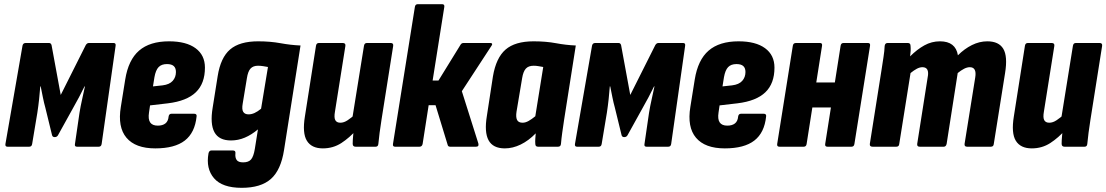

<svg xmlns="http://www.w3.org/2000/svg" viewBox="-20 -703 5301 920"><path d="M16 0Q4 0 6 -13L88 -485Q91 -497 103 -497H215Q224 -497 227 -487L271 -248L391 -487Q397 -497 406 -497H524Q536 -497 534 -484L467 -13Q465 0 453 0H349Q337 0 339 -12L361 -163Q366 -194 373.5 -227Q381 -260 387 -289H385Q372 -262 358 -236Q344 -210 331 -187L259 -57Q254 -46 242 -46Q231 -46 229 -57L197 -188Q191 -209 185.5 -236.5Q180 -264 175 -289H173Q171 -261 167.5 -228.5Q164 -196 159 -163L134 -13Q132 0 120 0Z M724 8Q629 8 586 -43Q543 -94 559 -191L580 -322Q595 -416 646.5 -460.5Q698 -505 790 -505Q872 -505 917 -472Q962 -439 962 -379Q962 -303 918.5 -261Q875 -219 785 -208L699 -198L694 -164Q689 -132 699.5 -116.5Q710 -101 736 -101Q759 -101 772.5 -111.5Q786 -122 788 -145Q790 -158 802 -158H910Q924 -158 922 -145Q914 -67 865.5 -29.5Q817 8 724 8ZM713 -289 759 -294Q792 -298 807.5 -315.5Q823 -333 823 -358Q823 -377 812.5 -386.5Q802 -396 780 -396Q754 -396 740 -381.5Q726 -367 720 -333Z M1217 -505Q1275 -505 1324 -496Q1373 -487 1420 -485L1341 16Q1326 112 1278 154.5Q1230 197 1138 197Q1045 197 1005.5 151Q966 105 979 32Q982 18 993 18H1096Q1110 18 1108 32Q1106 52 1114 63.5Q1122 75 1145 75Q1171 75 1183 61Q1195 47 1201 11L1216 -83Q1185 -57 1153 -43.5Q1121 -30 1087 -30Q1029 -30 1007.5 -69.5Q986 -109 999 -187L1023 -338Q1037 -427 1082.5 -466Q1128 -505 1217 -505ZM1171 -155Q1185 -155 1199.5 -161.5Q1214 -168 1231 -182L1264 -382Q1253 -384 1241 -386Q1229 -388 1216 -388Q1193 -388 1180.5 -374.5Q1168 -361 1163 -328L1143 -207Q1138 -179 1145.5 -167Q1153 -155 1171 -155Z M1527 8Q1473 8 1450.5 -28.5Q1428 -65 1441 -145L1494 -483Q1496 -497 1508 -497H1622Q1637 -497 1635 -483L1585 -168Q1580 -140 1586.5 -127.5Q1593 -115 1611 -115Q1628 -115 1646 -127Q1664 -139 1684 -157L1690 -83Q1655 -43 1615.5 -17.5Q1576 8 1527 8ZM1684 0Q1670 0 1670 -14Q1670 -30 1672 -51.5Q1674 -73 1676 -92L1668 -135L1724 -483Q1726 -497 1738 -497H1852Q1866 -497 1864 -483L1808 -129Q1803 -96 1799 -67Q1795 -38 1793 -14Q1792 0 1780 0Z M2330 -497Q2337 -497 2338 -492.5Q2339 -488 2334 -482L2193 -266L2272 -16Q2276 0 2261 0H2137Q2127 0 2125 -9L2067 -199H2034L2005 -13Q2002 0 1990 0H1873Q1861 0 1863 -13L1968 -670Q1970 -683 1982 -683H2098Q2111 -683 2109 -670L2053 -317H2081L2187 -489Q2192 -497 2201 -497Z M2399 8Q2342 8 2321 -31Q2300 -70 2313 -148L2342 -337Q2357 -426 2402.5 -465.5Q2448 -505 2537 -505Q2596 -505 2644 -496Q2692 -487 2739 -485L2683 -129Q2678 -96 2674 -67Q2670 -38 2668 -14Q2667 0 2654 0H2558Q2545 0 2545 -14Q2544 -25 2545 -38Q2546 -51 2547 -64Q2513 -29 2475 -10.5Q2437 8 2399 8ZM2484 -115Q2498 -115 2513 -123.5Q2528 -132 2545 -146L2583 -382Q2571 -384 2560 -386Q2549 -388 2537 -388Q2512 -388 2499.5 -374Q2487 -360 2482 -329L2455 -168Q2451 -142 2457.5 -128.5Q2464 -115 2484 -115Z M2745 0Q2733 0 2735 -13L2817 -485Q2820 -497 2832 -497H2944Q2953 -497 2956 -487L3000 -248L3120 -487Q3126 -497 3135 -497H3253Q3265 -497 3263 -484L3196 -13Q3194 0 3182 0H3078Q3066 0 3068 -12L3090 -163Q3095 -194 3102.5 -227Q3110 -260 3116 -289H3114Q3101 -262 3087 -236Q3073 -210 3060 -187L2988 -57Q2983 -46 2971 -46Q2960 -46 2958 -57L2926 -188Q2920 -209 2914.5 -236.5Q2909 -264 2904 -289H2902Q2900 -261 2896.5 -228.5Q2893 -196 2888 -163L2863 -13Q2861 0 2849 0Z M3453 8Q3358 8 3315 -43Q3272 -94 3288 -191L3309 -322Q3324 -416 3375.5 -460.5Q3427 -505 3519 -505Q3601 -505 3646 -472Q3691 -439 3691 -379Q3691 -303 3647.5 -261Q3604 -219 3514 -208L3428 -198L3423 -164Q3418 -132 3428.5 -116.5Q3439 -101 3465 -101Q3488 -101 3501.5 -111.5Q3515 -122 3517 -145Q3519 -158 3531 -158H3639Q3653 -158 3651 -145Q3643 -67 3594.5 -29.5Q3546 8 3453 8ZM3442 -289 3488 -294Q3521 -298 3536.5 -315.5Q3552 -333 3552 -358Q3552 -377 3541.5 -386.5Q3531 -396 3509 -396Q3483 -396 3469 -381.5Q3455 -367 3449 -333Z M3945 0Q3932 0 3934 -13L4008 -484Q4010 -497 4022 -497H4139Q4151 -497 4149 -484L4074 -13Q4072 0 4060 0ZM3715 0Q3702 0 3704 -13L3779 -484Q3781 -497 3794 -497H3909Q3921 -497 3919 -484L3845 -13Q3843 0 3831 0ZM3855 -188 3874 -308H4003L3984 -188Z M4161 0Q4146 0 4148 -14L4204 -368Q4209 -401 4213.5 -430Q4218 -459 4219 -483Q4221 -497 4233 -497H4330Q4343 -497 4343 -483Q4344 -472 4343.5 -459.5Q4343 -447 4341 -433Q4374 -466 4409 -485.5Q4444 -505 4484 -505Q4559 -505 4570 -438Q4601 -469 4637 -487Q4673 -505 4711 -505Q4766 -505 4787.5 -469Q4809 -433 4796 -353L4742 -14Q4741 0 4728 0H4614Q4600 0 4602 -14L4653 -332Q4661 -381 4627 -381Q4614 -381 4599.5 -373.5Q4585 -366 4569 -353L4516 -14Q4513 0 4502 0H4387Q4373 0 4375 -14L4425 -332Q4435 -381 4400 -381Q4387 -381 4373 -373.5Q4359 -366 4343 -353L4289 -14Q4288 0 4275 0Z M4924 8Q4870 8 4847.5 -28.5Q4825 -65 4838 -145L4891 -483Q4893 -497 4905 -497H5019Q5034 -497 5032 -483L4982 -168Q4977 -140 4983.5 -127.5Q4990 -115 5008 -115Q5025 -115 5043 -127Q5061 -139 5081 -157L5087 -83Q5052 -43 5012.5 -17.5Q4973 8 4924 8ZM5081 0Q5067 0 5067 -14Q5067 -30 5069 -51.5Q5071 -73 5073 -92L5065 -135L5121 -483Q5123 -497 5135 -497H5249Q5263 -497 5261 -483L5205 -129Q5200 -96 5196 -67Q5192 -38 5190 -14Q5189 0 5177 0Z"/></svg>

Font: Sofia Sans Condensed Black
Style: Italic
Weight: 900
Italic angle: -9°
Version: Version 4.100